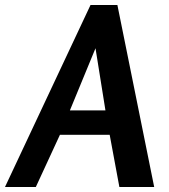

<svg xmlns="http://www.w3.org/2000/svg" viewBox="-75 -752 680 772"><path d="M397 -732 545 0H405L366 -210H166L69 0H-55L289 -732ZM309 -558 206 -308H349Z"/></svg>

Font: Rosario Light
Style: Bold Italic
Weight: 700
Italic angle: -8.05°
Version: Version 1.101; ttfautohint (v1.8.1.43-b0c9)